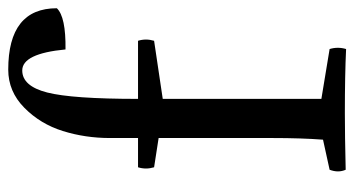

<svg xmlns="http://www.w3.org/2000/svg" viewBox="-217 -639 860 466"><g transform="rotate(-90 213.0 -406.0)"><path d="M277 -816Q426 -816 426 -698Q405 -676 326 -677Q316 -782 275 -782Q237 -782 221.5 -721.5Q206 -661 206 -501H347Q353 -482 347 -462L206 -441V-56L327 -36Q333 -16 327 4Q264 1 172 1Q118 1 34 3Q26 -15 34 -36L107 -52Q111 -105 111 -174V-451L40 -462Q34 -482 40 -501H111V-569Q111 -629 128 -683.5Q145 -738 184.5 -777Q224 -816 277 -816Z"/></g></svg>

Font: Adamina
Style: Regular
Weight: 400
Designer: Cyreal (www.cyreal.org)
Foundry: Cyreal
Version: Version 1.011